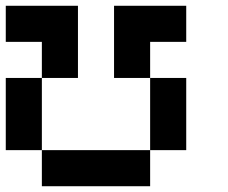

<svg xmlns="http://www.w3.org/2000/svg" viewBox="-20 -645 790 665"><path d="M125 -375V-500H0V-625H250V-375ZM500 -375H375V-625H625V-500H500ZM625 -125H500V-375H625ZM125 -125H0V-375H125ZM500 -125V0H125V-125Z"/></svg>

Font: Tiny5
Style: Regular
Weight: 400
Designer: Stefan Schmidt
Foundry: Made with Bits'n'Picas by Kreative Software
Version: Version 1.002; ttfautohint (v1.8.4.7-5d5b)